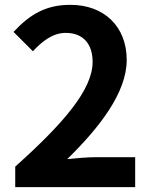

<svg xmlns="http://www.w3.org/2000/svg" viewBox="-20 -774 629 794"><path d="M43 0H539V-124H379C344 -124 295 -120 258 -116C393 -248 504 -392 504 -526C504 -664 411 -754 271 -754C170 -754 104 -715 36 -642L116 -562C154 -603 198 -638 252 -638C323 -638 363 -593 363 -518C363 -404 244 -265 43 -85Z"/></svg>

Font: Noto Sans HK
Style: Bold
Weight: 700
Designer: Ryoko NISHIZUKA 西塚涼子 (kana, bopomofo & ideographs); Paul D. Hunt (Latin, Greek & Cyrillic); Sandoll Communications 산돌커뮤니
Foundry: Adobe
Version: Version 2.002;hotconv 1.0.116;makeotfexe 2.5.65601